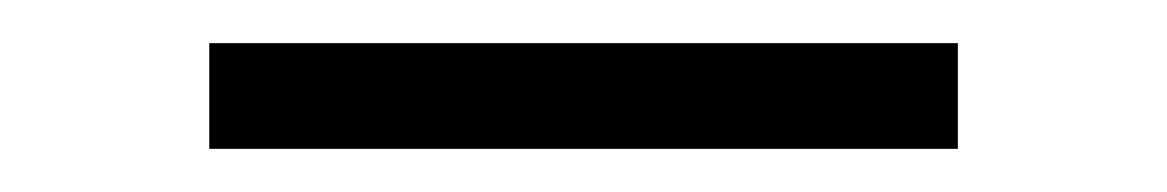

<svg xmlns="http://www.w3.org/2000/svg" viewBox="-20 -684 541 89"><path d="M424 -615V-664H77V-615Z"/></svg>

Font: Exo 2 Light Expanded
Style: Regular
Weight: 300
Width: 7
Designer: Natanael Gama
Version: Version 1.001;PS 001.001;hotconv 1.0.70;makeotf.lib2.5.58329